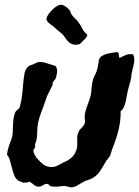

<svg xmlns="http://www.w3.org/2000/svg" viewBox="-20 -772 596 823"><path d="M481.4 -548.8Q489.3 -546.9 489.3 -537.6Q489.3 -528.3 493.2 -523.4Q502.9 -529.3 517.6 -535.6Q532.2 -542 550.8 -539.1Q555.7 -527.3 555.7 -517.1Q555.7 -506.8 553.7 -497.1Q551.8 -487.3 548.8 -477.1Q545.9 -466.8 543.9 -455.1Q542 -435.5 539.1 -424.8Q536.1 -414.1 532.2 -399.4Q527.3 -383.8 524.9 -368.7Q522.5 -353.5 519.5 -339.8Q516.6 -326.2 511.7 -314.9Q506.8 -303.7 497.1 -294.9Q498 -254.9 487.8 -213.9Q477.5 -172.9 463.9 -140.6Q460 -131.8 457.5 -122.1Q455.1 -112.3 452.1 -105.5Q449.2 -99.6 444.8 -94.2Q440.4 -88.9 435.5 -83Q421.9 -57.6 406.7 -35.6Q391.6 -13.7 364.3 -2.9Q356.4 0 350.1 2Q343.8 3.9 336.9 7.8Q328.1 12.7 314 21.5Q299.8 30.3 287.1 31.2Q280.3 31.2 271.5 28.3Q262.7 25.4 254.9 25.4Q246.1 25.4 235.8 26.9Q225.6 28.3 216.3 28.3Q207 28.3 199.2 26.4Q191.4 24.4 186.5 16.6Q174.8 14.6 165 21.5Q155.3 28.3 144.5 28.3Q132.8 27.3 124.5 19.5Q116.2 11.7 105.5 6.8Q98.6 10.7 92.8 10.3Q86.9 9.8 80.1 11.7Q74.2 7.8 68.4 6.3Q62.5 4.9 56.6 1Q45.9 -7.8 40.5 -22Q35.2 -36.1 31.2 -52.2Q27.3 -68.4 22.9 -83.5Q18.6 -98.6 9.8 -109.4Q12.7 -129.9 18.6 -147.5Q24.4 -165 31.2 -181.6Q34.2 -193.4 34.7 -207.5Q35.2 -221.7 35.6 -235.8Q36.1 -250 38.1 -264.2Q40 -278.3 44.9 -290Q46.9 -294.9 53.7 -300.3Q60.5 -305.7 63.5 -310.5Q66.4 -318.4 68.4 -328.6Q70.3 -338.9 72.3 -346.7Q74.2 -359.4 76.2 -377.9Q78.1 -396.5 79.1 -410.2Q81.1 -435.5 85.4 -458.5Q89.8 -481.4 107.4 -491.2Q122.1 -495.1 134.3 -502Q146.5 -508.8 167 -504.9Q171.9 -503.9 179.2 -501.5Q186.5 -499 192.4 -497.1Q206.1 -493.2 214.4 -490.7Q222.7 -488.3 224.6 -471.7Q225.6 -466.8 223.6 -455.6Q221.7 -444.3 218.8 -436.5Q216.8 -431.6 212.9 -427.7Q209 -423.8 207 -418.9Q205.1 -416 205.6 -412.1Q206.1 -408.2 204.1 -405.3Q202.1 -400.4 196.3 -389.6Q190.4 -378.9 188.5 -374Q182.6 -363.3 178.7 -351.6Q174.8 -339.8 169.9 -326.2Q164.1 -309.6 156.2 -289.1Q148.4 -268.6 143.6 -248Q139.6 -227.5 139.6 -209.5Q139.6 -191.4 136.7 -172.9Q134.8 -165 131.8 -158.2Q128.9 -151.4 130.9 -140.6Q120.1 -129.9 124 -119.1Q127.9 -108.4 135.7 -96.7Q141.6 -90.8 148.4 -83Q155.3 -75.2 164.1 -68.4Q172.9 -61.5 184.6 -58.1Q196.3 -54.7 210.9 -56.6Q220.7 -58.6 231.4 -64.5Q242.2 -70.3 251 -75.2Q270.5 -83 285.2 -95.2Q299.8 -107.4 306.6 -127Q310.5 -136.7 311 -146Q311.5 -155.3 311 -164.6Q310.5 -173.8 311 -184.1Q311.5 -194.3 316.4 -206.1Q321.3 -216.8 331.1 -225.6Q340.8 -234.4 343.8 -246.1Q345.7 -252 344.2 -257.3Q342.8 -262.7 342.8 -268.6Q342.8 -282.2 346.7 -295.9Q350.6 -309.6 356 -323.7Q361.3 -337.9 365.7 -351.6Q370.1 -365.2 371.1 -378.9Q372.1 -391.6 373 -400.4Q374 -409.2 375.5 -416.5Q377 -423.8 378.9 -431.2Q380.9 -438.5 385.7 -448.2Q390.6 -457 394.5 -467.3Q398.4 -477.5 400.4 -493.2Q402.3 -498 402.3 -505.4Q402.3 -512.7 405.3 -518.6Q409.2 -527.3 418 -532.7Q426.8 -538.1 437.5 -541Q448.2 -543.9 460 -545.4Q471.7 -546.9 481.4 -548.8ZM322.3 -583Q303.7 -578.1 292.5 -581.5Q281.2 -585 273.9 -592.3Q266.6 -599.6 260.7 -608.4Q254.9 -617.2 248 -625Q238.3 -633.8 230.5 -639.6Q222.7 -645.5 211.9 -656.2Q207 -660.2 200.7 -664.6Q194.3 -668.9 189 -673.8Q183.6 -678.7 180.7 -684.1Q177.7 -689.5 179.7 -695.3Q181.6 -702.1 187.5 -710.4Q193.4 -718.8 200.7 -726.6Q208 -734.4 215.8 -740.2Q223.6 -746.1 229.5 -749Q243.2 -754.9 256.3 -747.1Q269.5 -739.3 276.4 -730.5Q281.2 -725.6 282.7 -718.8Q284.2 -711.9 289.1 -707Q296.9 -696.3 302.2 -692.4Q307.6 -688.5 315.4 -677.7Q326.2 -663.1 333.5 -648.4Q340.8 -633.8 354.5 -623Q352.5 -612.3 341.3 -602.1Q330.1 -591.8 322.3 -583Z"/></svg>

Font: Trade Winds
Style: Regular
Weight: 400
Designer: Squid
Foundry: Font Diner, Inc DBA Sideshow
Version: Version 1.000